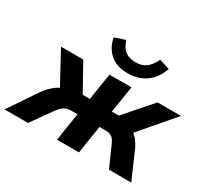

<svg xmlns="http://www.w3.org/2000/svg" viewBox="-193 -931 1218 1142"><g transform="rotate(30 416.0 -360.0)"><path d="M-48 0 80 -190Q125 -253 173 -276L56 -491H209L311 -308H360L389 -491H540L511 -308H559L719 -491H880L684 -262Q703 -248 717 -228Q731 -208 742 -184L822 0H669L606 -142Q593 -171 577.5 -181.5Q562 -192 537 -192H493L463 0H312L342 -192H300Q273 -192 254.5 -181.5Q236 -171 214 -142L113 0ZM479 -552Q398 -552 354 -593.5Q310 -635 300 -696L373 -720Q386 -674 413.5 -653Q441 -632 486 -632Q531 -632 558.5 -654Q586 -676 606 -719L677 -696Q655 -628 603 -590Q551 -552 479 -552Z"/></g></svg>

Font: Nunito Sans ExtraBold
Style: Italic
Weight: 800
Italic angle: -9°
Designer: Vernon Adams
Foundry: Vernon Adams
Version: Version 3.006; ttfautohint (v1.8.3)